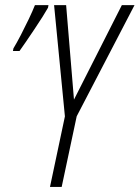

<svg xmlns="http://www.w3.org/2000/svg" viewBox="-20 -734 548 754"><path d="M176.3 0 234.9 -276.9 192.4 -713.9H239.7L270.5 -342.8L458.5 -713.9H508.3L281.2 -277.3L222.2 0ZM30.8 -533.7 32.7 -543.9Q45.4 -564.9 61.8 -596.4Q78.1 -627.9 93.3 -659.7Q108.4 -691.4 117.2 -713.9H170.4L168.5 -703.6Q162.1 -691.9 147.5 -668.7Q132.8 -645.5 115 -618.9Q97.2 -592.3 81.3 -569.1Q65.4 -545.9 56.6 -533.7Z"/></svg>

Font: Open Sans Condensed Light
Style: Italic
Weight: 300
Width: 3
Italic angle: -12°
Designer: Monotype Design Team
Foundry: Monotype Imaging Inc.
Version: Version 3.000; ttfautohint (v1.8.4)